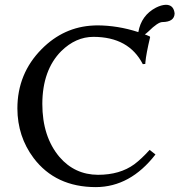

<svg xmlns="http://www.w3.org/2000/svg" viewBox="-20 -763 741 793"><path d="M665 -743.2Q694.3 -743.2 700.2 -713.9Q700.7 -710 701.2 -707Q699.7 -672.4 650.9 -671.9Q632.3 -671.9 593.3 -633.3Q581.1 -622.1 578.1 -621.1Q578.1 -621.1 598.1 -612.8L600.1 -609.9Q583.5 -539.6 580.6 -506.8Q580.1 -502.4 580.1 -499L569.8 -498Q512.2 -610.4 366.2 -610.8Q293 -610.8 232.9 -551.8Q155.3 -473.6 154.8 -334Q154.8 -198.7 225.6 -114.7Q288.6 -41.5 384.8 -41Q475.1 -41 534.7 -84.5Q564 -106.4 598.1 -144L622.1 -125Q518.1 9.3 376 9.8Q209.5 9.8 118.7 -110.4Q52.2 -199.2 51.8 -314.9Q51.8 -459 151.9 -560.1Q243.2 -652.3 366.7 -657.7Q374 -658.2 379.9 -658.2Q465.8 -658.2 551.3 -630.4Q563.5 -699.7 624 -731.4Q646.5 -742.7 665 -743.2Z"/></svg>

Font: Linux Biolinum Capitals O
Style: Small Caps
Weight: 400
Designer: Philipp H. Poll
Foundry: Philipp H. Poll
Version: Version 1.0.4